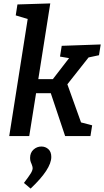

<svg xmlns="http://www.w3.org/2000/svg" viewBox="-20 -796 609 1123"><path d="M559 -473 498 -460 374 -303 454 -80 519 -63 509 0H361L277 -251H191L151 0H34L142 -685L72 -706L82 -770L274 -776L204 -333H289L384 -456L331 -465L341 -528L569 -536ZM120 274Q149 236 160 218Q171 200 171 187Q171 180 165 164Q164 162 160 152Q156 142 156 128Q156 97 176 79Q196 61 222 61Q246 61 263 76.5Q280 92 280 122Q280 193 159 307Z"/></svg>

Font: Bitter Pro SemiBold
Style: Italic
Weight: 600
Italic angle: -9°
Designer: Sol Matas, and Bitter project Authors
Foundry: Sol Matas
Version: Version 1.010